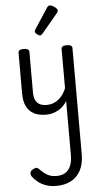

<svg xmlns="http://www.w3.org/2000/svg" viewBox="-83 -885 780 1515"><g transform="rotate(-5 307.5 -127.5)"><path d="M269 17Q211 17 172 -3.5Q133 -24 113.5 -64.5Q94 -105 94 -166V-489Q94 -502 104.5 -508.5Q115 -515 136 -515Q158 -515 169 -508.5Q180 -502 180 -489V-166Q180 -131 191 -107Q202 -83 224.5 -71Q247 -59 280 -59Q308 -59 332 -68Q356 -77 375.5 -93Q395 -109 410 -131Q425 -153 435 -178V-489Q435 -502 445.5 -508.5Q456 -515 478 -515Q499 -515 510 -508.5Q521 -502 521 -489V352Q521 428 493.5 480Q466 532 416.5 558Q367 584 300 584Q255 584 219 571.5Q183 559 156.5 538Q130 517 113 494Q103 480 105.5 463.5Q108 447 129 436Q147 427 157.5 428.5Q168 430 180 444Q210 476 239.5 491Q269 506 309 506Q348 506 376 490Q404 474 419.5 439.5Q435 405 435 350V-76Q422 -55 404.5 -37.5Q387 -20 365.5 -8Q344 4 320 10.5Q296 17 269 17ZM277 -610Q266 -610 251 -622Q236 -634 236 -644Q236 -647 237 -650Q238 -653 242 -660L349 -824Q354 -832 359.5 -835.5Q365 -839 373 -839Q383 -839 396.5 -831.5Q410 -824 420.5 -813.5Q431 -803 431 -794Q431 -787 428.5 -782.5Q426 -778 419 -770L296 -623Q284 -610 277 -610Z"/></g></svg>

Font: Playwrite AR
Style: Regular
Weight: 400
Designer: Veronika Burian, José Scaglione
Foundry: TypeTogether
Version: Version 1.002